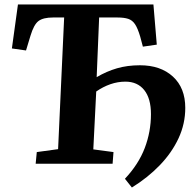

<svg xmlns="http://www.w3.org/2000/svg" viewBox="-20 -730 869 856"><path d="M144 -52 239 -65 266 -652H216Q173 -652 152 -636.5Q131 -621 116 -571L96 -505L33 -514L60 -710H664L679 -531L617 -522L605 -567Q594 -604 582 -622Q570 -640 551.5 -646Q533 -652 504 -652H422L411 -386Q455 -412 501.5 -425.5Q548 -439 604 -439Q696 -439 751 -388.5Q806 -338 806 -249Q806 -178 776 -113.5Q746 -49 692.5 6.5Q639 62 568 106L537 67Q598 2 625.5 -70.5Q653 -143 653 -221Q653 -291 623 -328.5Q593 -366 539 -366Q505 -366 472 -354.5Q439 -343 409 -322L396 -64L486 -52L482 0H139Z"/></svg>

Font: Literata 36pt
Style: Bold Italic
Weight: 700
Italic angle: -2°
Designer: Latin by Veronika Burian and Jose Scaglione. Greek by Irene Vlachou. Cyrillic by Vera Evstafieva
Foundry: TypeTogether
Version: Version 3.002